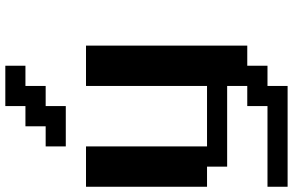

<svg xmlns="http://www.w3.org/2000/svg" viewBox="-212 -674 1116 732"><g transform="rotate(-90 346.0 -308.0)"><path d="M0 230.5V153.8H307.6V76.7H384.3V0H76.7V-76.7H0V-538.1H153.8V-76.7H384.3V-538.1H538.1V76.7H461.4V153.8H384.3V230.5ZM153.8 -615.2V-691.9H230.5V-769H307.6V-845.7H461.4V-769H384.3V-691.9H307.6V-615.2Z"/></g></svg>

Font: Good Old DOS
Style: Regular
Weight: 400
Designer: Vasily Draigo
Foundry: Vasily Draigo
Version: 1.0